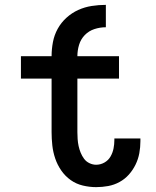

<svg xmlns="http://www.w3.org/2000/svg" viewBox="-20 -761 640 789"><path d="M375 8Q348 8 320.5 1.5Q293 -5 270.5 -21Q248 -37 232 -60Q216 -83 207 -109.5Q198 -136 195 -163.5Q192 -191 192 -218V-438H66V-530H192Q192 -559 197.5 -588Q203 -617 217 -642.5Q231 -668 253 -688Q275 -708 301.5 -720Q328 -732 357 -736.5Q386 -741 415 -741V-649Q391 -649 368 -641.5Q345 -634 328.5 -617Q312 -600 305 -577Q298 -554 298 -530H469V-438H298V-218Q298 -204 299 -189.5Q300 -175 303 -161Q306 -147 311.5 -133.5Q317 -120 325.5 -108.5Q334 -97 347.5 -90.5Q361 -84 375 -84Q393 -84 409 -93Q425 -102 434 -117.5Q443 -133 446.5 -150.5Q450 -168 450 -186Q450 -187 450 -188.5Q450 -190 450 -192H557Q557 -189 557 -186.5Q557 -184 557 -181Q557 -156 552.5 -131.5Q548 -107 537 -84.5Q526 -62 509.5 -43.5Q493 -25 471 -13Q449 -1 424.5 3.5Q400 8 375 8Z"/></svg>

Font: Iosevka Curly Slab SmBdEx
Style: Regular
Weight: 600
Width: 7
Monospace: yes
Designer: Belleve Invis
Foundry: Belleve Invis
Version: Version 11.1.0; ttfautohint (v1.8.3)